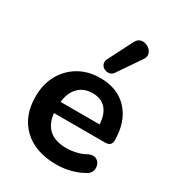

<svg xmlns="http://www.w3.org/2000/svg" viewBox="-187 -887 919 1007"><g transform="rotate(30 272.0 -383.0)"><path d="M335 -560Q325 -546 309.5 -544Q294 -542 280.5 -549Q267 -556 261.5 -570Q256 -584 264 -601L339 -748Q351 -772 371.5 -775.5Q392 -779 411 -768Q430 -757 437 -738Q444 -719 429 -698ZM309 10Q182 10 109.5 -58.5Q37 -127 37 -245Q37 -321 69 -378Q101 -435 156.5 -467Q212 -499 284 -499Q390 -499 451 -432.5Q512 -366 512 -253Q512 -218 474 -218H164Q178 -91 311 -91Q339 -91 370 -98Q401 -105 429 -121Q454 -132 471.5 -123.5Q489 -115 495.5 -97Q502 -79 496 -60Q490 -41 467 -30Q434 -11 392.5 -0.5Q351 10 309 10ZM165 -286H401Q398 -346 369.5 -378Q341 -410 289 -410Q236 -410 203.5 -377Q171 -344 165 -286Z"/></g></svg>

Font: Chiron GoRound TC SB
Style: Regular
Weight: 500
Designer: Ryoko NISHIZUKA 西塚涼子 (kana, bopomofo & ideographs); Paul D. Hunt (Latin, Greek & Cyrillic); Sandoll Communications 산돌커뮤니
Foundry: Adobe
Version: Version 1.000;hotconv 1.1.1;makeotfexe 2.6.0